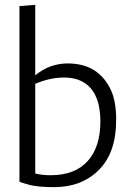

<svg xmlns="http://www.w3.org/2000/svg" viewBox="-20 -770 548 790"><path d="M125 -460Q184 -509 259 -509Q387 -509 438 -396Q458 -350 458 -277Q458 -142 387 -71Q316 0 203 0Q137 0 102.5 -9Q68 -18 60 -23V-745L125 -750ZM125 -425V-56Q154 -49 188 -49Q288 -49 340.5 -107Q393 -165 393 -270Q393 -375 340 -420Q303 -451 244 -451Q185 -451 125 -425Z"/></svg>

Font: Antic
Style: Regular
Weight: 400
Designer: Santiago Orozco
Foundry: Typemade
Version: Version 1.0012